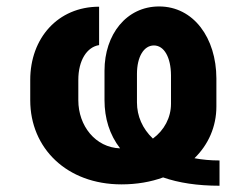

<svg xmlns="http://www.w3.org/2000/svg" viewBox="-20 -573 788 607"><path d="M674 14.2V-65.7C645.6 -65.7 619 -68.2 594.8 -72.8C638.8 -115.8 664.1 -172.6 664.1 -236.5V-325.3C663.7 -453.1 592 -552.6 483 -552.6C379.3 -552.6 310.4 -463.4 310.4 -349.8V-256.4C310.4 -199.2 326.3 -147 359.7 -104C281.6 -106.5 227.6 -175.4 227.6 -256V-320.3C227.6 -382.5 255 -424.4 293.3 -430.4V-551.8C163 -551.8 75.6 -452.4 75.6 -320.3V-256C75.6 -104.4 191.4 9.9 364 9.9C412.6 9.9 457 2.1 495.7 -12.1C544.7 5 604 14.2 674 14.2ZM413 -249.3V-339.1C413 -393.5 434.7 -429.3 466.6 -429.3C498.9 -429.3 520.2 -391.7 520.6 -335.2V-245C520.6 -201.3 499.3 -161.2 463.4 -134.9C430.4 -166.2 413 -206 413 -249.3Z"/></svg>

Font: Magic Ui Pro
Style: Bold
Weight: 700
Designer: Stefan Endress, Andreas Faust
Version: Version 1.000;FEAKit 1.0